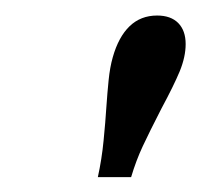

<svg xmlns="http://www.w3.org/2000/svg" viewBox="-20 -609 263 251"><path d="M119.1 -469.7Q120.3 -487.3 122 -504.2Q123.7 -521.1 127.4 -534.1Q134.9 -560.7 149.4 -574.7Q163.9 -588.7 185.4 -588.7Q203.3 -588.7 213 -578.9Q222.7 -569 222.7 -551.4Q222.7 -534.8 215 -515.9Q207.2 -497.1 191.1 -467.2Q175.3 -436.4 166.6 -417.8Q157.9 -399.2 151.4 -377.4H107.9Q113.1 -401.1 115.4 -425.1Q117.8 -449.2 119.1 -469.7Z"/></svg>

Font: Playfair Micro SmCond SmLight
Style: Italic
Weight: 360
Width: 4
Italic angle: -15.6°
Designer: Claus Eggers Sørensen
Foundry: Claus Eggers Sørensen
Version: Version 2.203;Glyphs 3.3 (3326)